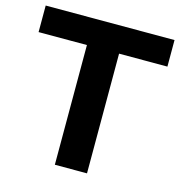

<svg xmlns="http://www.w3.org/2000/svg" viewBox="-105 -799 842 894"><g transform="rotate(15 316.0 -352.5)"><path d="M239 0V-577H6V-705H627V-577H394V0Z"/></g></svg>

Font: Nunito Sans 12pt ExtraBold
Style: Regular
Weight: 800
Designer: Vernon Adams
Foundry: Vernon Adams
Version: Version 3.101;gftools[0.9.27]